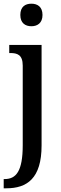

<svg xmlns="http://www.w3.org/2000/svg" viewBox="-28 -779 328 1039"><path d="M142 -637C174 -637 202 -654 202 -698C202 -743 174 -759 142 -759C109 -759 82 -743 82 -698C82 -654 109 -637 142 -637ZM-8 240H6C118 240 197 187 197 8V-536H22V-492H28C65 -492 95 -483 95 -424V7C95 148 59 190 -3 190H-8Z"/></svg>

Font: Noto Serif Hebrew Condensed Medium
Style: Regular
Weight: 500
Width: 3
Designer: Monotype Design Team
Foundry: Monotype Imaging Inc.
Version: Version 2.004